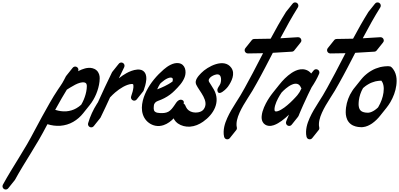

<svg xmlns="http://www.w3.org/2000/svg" viewBox="-388 -1036 3276 1575"><path d="M155.5 -122.8C126.3 -120.7 96.4 -125 67.7 -134.2C66.7 -134.5 65.7 -134.6 64.7 -134.8C82.3 -166.8 100 -198.6 118.2 -230.1C131.9 -254 145.9 -277.6 160.4 -300.7C169.8 -306.5 178.7 -312.3 187.7 -317.8C201.5 -326.3 215.1 -334.3 228.8 -341.2C255.9 -355.1 285.2 -364.5 305.2 -359.4C309.9 -358.2 313.5 -356.3 316.1 -354C318.7 -351.8 320.6 -348.9 322 -344.7C323.5 -340.6 324.3 -335.3 324.3 -329.2C324.2 -322 323.9 -314.7 323 -307.3C319.7 -277.6 311.2 -247.6 299.4 -219.3C293.3 -204.7 286.2 -190.6 278.2 -177.1C265.9 -165.9 252.6 -156 238.4 -147.9C213 -133.2 184.7 -125.1 155.5 -122.8ZM295.6 -108.8C296.3 -109.6 297 -110.4 297.7 -111.2C298.1 -111.8 298.5 -112.3 298.9 -112.9C299.6 -113.7 300.3 -114.5 300.9 -115.3C301.4 -115.9 301.7 -116.4 302.2 -117C302.8 -117.8 303.5 -118.6 304.2 -119.4C304.6 -120 305 -120.5 305.4 -121.1C306.1 -121.9 306.8 -122.7 307.5 -123.5C307.9 -124 308.3 -124.6 308.7 -125.2C309.4 -126 310.1 -126.8 310.7 -127.6C311.2 -128.1 311.5 -128.7 312 -129.2C312.6 -130.1 313.4 -130.9 314 -131.7C314.4 -132.2 314.8 -132.8 315.2 -133.3C315.9 -134.2 316.6 -135 317.3 -135.8C317.7 -136.3 318.1 -136.9 318.5 -137.4C319.2 -138.3 319.9 -139 320.6 -139.9C321 -140.4 321.4 -141 321.8 -141.5C322.5 -142.3 323.2 -143.1 323.8 -144C324.3 -144.5 324.6 -145.1 325.1 -145.6C325.7 -146.4 326.4 -147.2 327.1 -148C327.5 -148.6 327.9 -149.2 328.3 -149.7C329 -150.5 329.7 -151.3 330.4 -152.1C330.8 -152.7 331.2 -153.3 331.6 -153.8C332.3 -154.6 333 -155.4 333.6 -156.2C334.1 -156.8 334.5 -157.3 334.9 -157.9C335.6 -158.7 336.3 -159.5 336.9 -160.3C337.4 -160.9 337.7 -161.4 338.2 -162C338.8 -162.8 339.5 -163.6 340.2 -164.4C340.6 -164.9 341 -165.5 341.4 -166.1C342.1 -166.9 342.8 -167.7 343.5 -168.5C343.9 -169 344.3 -169.6 344.7 -170.2C345.4 -171 346.1 -171.8 346.7 -172.6C369.3 -200.5 387.2 -231.5 400.8 -264.1C414.4 -296.8 424.2 -330.9 428.3 -367C429.3 -376 429.8 -385.2 429.9 -394.6C429.9 -405 428.6 -416.4 424.6 -427.8C420.7 -439.2 413.6 -450.8 403.6 -459.4C393.8 -468.1 382 -473.6 370.8 -476.4C359.5 -479.3 348.6 -480 338.2 -479.3C327.5 -478.9 317.8 -476.8 308.4 -474.4C289.7 -469.5 273 -462.1 257.2 -454.2C255.6 -453.4 254.2 -452.6 252.7 -451.8C259.1 -464.8 253.9 -480.6 240.9 -487.2C228.7 -493.5 214 -489.2 206.6 -478C205.4 -476.7 204.3 -475.4 203.3 -473.9C202.1 -472.6 201 -471.3 200.1 -469.8C198.9 -468.5 197.8 -467.2 196.8 -465.7C195.6 -464.5 194.5 -463.1 193.5 -461.6C192.3 -460.4 191.2 -459 190.2 -457.5C189 -456.3 187.9 -454.9 187 -453.4C185.8 -452.2 184.7 -450.8 183.7 -449.3C182.5 -448.1 181.4 -446.7 180.4 -445.2C179.2 -444 178.1 -442.6 177.2 -441.1C175.9 -439.9 174.9 -438.5 173.9 -437.1C172.7 -435.8 171.6 -434.5 170.6 -433C169.4 -431.7 168.3 -430.4 167.3 -428.9C166.1 -427.6 165 -426.3 164.1 -424.8C162.9 -423.6 161.8 -422.2 160.8 -420.7C159.6 -419.5 158.5 -418.1 157.5 -416.6C155.7 -414.7 154 -412.6 152.7 -410.2L152.5 -409.8C142.9 -391 133.4 -372.2 123 -354.8C112.8 -337.6 100.5 -320.9 88.1 -302.5C63.5 -266.1 41.2 -228.7 19.7 -191.3C-23.4 -116.4 -64.1 -40.7 -104.6 35.2C-124.8 73.5 -144.5 110.4 -166 147.2C-187.3 184 -209.5 220.5 -232 256.9C-276.9 329.9 -322.7 403 -364.4 479.3L-364.4 479.3C-371.4 492.3 -366.7 508.4 -353.7 515.5C-341.5 522.1 -326.3 518.1 -318.8 506.5C-317.6 505.3 -316.5 504 -315.5 502.5C-314.3 501.2 -313.3 499.9 -312.3 498.4C-311.1 497.1 -310 495.8 -309 494.3C-307.8 493 -306.7 491.7 -305.7 490.2C-304.5 489 -303.4 487.6 -302.5 486.1C-301.2 484.9 -300.2 483.5 -299.2 482C-298 480.8 -296.9 479.4 -295.9 477.9C-294.7 476.7 -293.6 475.3 -292.6 473.8C-291.4 472.6 -290.3 471.2 -289.4 469.7C-288.2 468.5 -287.1 467.1 -286.1 465.6C-284.9 464.4 -283.8 463.1 -282.8 461.6C-281.6 460.3 -280.5 459 -279.6 457.5C-278.3 456.2 -277.3 454.9 -276.3 453.4C-275.1 452.1 -274 450.8 -273 449.3C-271.8 448.1 -270.7 446.7 -269.7 445.2C-268 443.5 -266.5 441.6 -265.3 439.4C-224.7 365 -179.3 292.6 -134.3 219.4C-111.8 182.8 -89.3 145.9 -67.6 108.5C-45.8 71.2 -25.1 32.4 -5.2 -5.2C-3 -9.3 -0.9 -13.3 1.3 -17.3C34.9 -6.8 70.9 -1.7 106.9 -4.3C143.6 -7 180.4 -17.7 212.3 -36.2C244.4 -54.4 272 -79.2 294.4 -107.1C294.8 -107.7 295.2 -108.3 295.6 -108.8Z M687.9 -246 687.8 -245.7 687.7 -245.6C682.9 -231.7 690.3 -216.5 704.2 -211.7C716 -207.6 728.6 -212.4 735.1 -222.4C736.4 -223.6 737.4 -225 738.4 -226.5C739.6 -227.7 740.7 -229.1 741.7 -230.6C742.9 -231.8 744 -233.2 745 -234.7C746.2 -235.9 747.3 -237.3 748.2 -238.8C749.4 -240 750.5 -241.4 751.5 -242.9C752.7 -244.1 753.8 -245.5 754.8 -246.9C756 -248.2 757.1 -249.6 758 -251C759.3 -252.3 760.4 -253.6 761.3 -255.1C762.5 -256.4 763.6 -257.7 764.6 -259.2C765.8 -260.5 766.9 -261.8 767.9 -263.3C769.1 -264.6 770.2 -265.9 771.1 -267.4C772.4 -268.6 773.4 -270 774.4 -271.5C775.6 -272.7 776.7 -274.1 777.7 -275.6C778.9 -276.8 780 -278.2 781 -279.7C782.2 -280.9 783.3 -282.3 784.2 -283.8C786.9 -286.5 789.1 -289.8 790.4 -293.6C800 -321.4 809.1 -349.4 811.9 -382.4C812.5 -390.7 812.6 -399.4 811.3 -409C810 -418.4 807.2 -429.2 800.2 -439.9C793.3 -450.7 780.9 -459.5 769.3 -462.7C757.5 -466.4 747 -466 738.7 -465.5C721.2 -464.2 705.4 -460 690.5 -454.6C675.6 -449.3 661.7 -442.6 648.4 -435.3C626.3 -423.2 606.1 -409 586.9 -393.6C601.3 -424.2 615.9 -454.6 630.9 -484.8L630.9 -484.8C637.4 -498 632.1 -514 618.9 -520.5C606.7 -526.6 592.1 -522.3 584.9 -511.1C583.6 -509.9 582.6 -508.5 581.6 -507C580.4 -505.8 579.3 -504.4 578.3 -502.9C577.1 -501.7 576 -500.4 575 -498.9C573.8 -497.6 572.7 -496.3 571.8 -494.8C570.6 -493.5 569.5 -492.2 568.5 -490.7C567.3 -489.4 566.2 -488.1 565.2 -486.6C564 -485.4 562.9 -484 562 -482.5C560.7 -481.3 559.7 -479.9 558.7 -478.4C557.5 -477.2 556.4 -475.8 555.4 -474.3C554.2 -473.1 553.1 -471.7 552.1 -470.2C550.9 -469 549.8 -467.6 548.9 -466.1C547.6 -464.9 546.6 -463.5 545.6 -462C544.4 -460.8 543.3 -459.5 542.3 -458C541.1 -456.7 540 -455.4 539 -453.9C537.8 -452.6 536.7 -451.3 535.8 -449.8C533.9 -447.8 532.1 -445.7 530.9 -443.1C490.2 -361.4 452.8 -278.6 415.1 -196.3C412.6 -192.6 410.1 -188.9 407.7 -185.1C376.1 -135.6 351.3 -81.7 334.8 -25.1C331.3 -13 336.9 0.4 348.7 6.2C360.9 12.2 375.4 7.9 382.6 -3.2C383.8 -4.5 384.9 -5.8 385.9 -7.3C387.1 -8.5 388.2 -9.9 389.2 -11.4C390.4 -12.6 391.5 -14 392.4 -15.5C393.6 -16.7 394.7 -18.1 395.7 -19.6C396.9 -20.8 398 -22.2 399 -23.7C400.2 -24.9 401.3 -26.3 402.2 -27.8C403.5 -29 404.5 -30.4 405.5 -31.9C406.7 -33.1 407.8 -34.4 408.8 -35.9C410 -37.2 411.1 -38.5 412.1 -40C413.3 -41.3 414.4 -42.6 415.3 -44.1C416.5 -45.4 417.6 -46.7 418.6 -48.2C419.8 -49.4 420.9 -50.8 421.9 -52.3C423.1 -53.5 424.2 -54.9 425.1 -56.4C426.4 -57.6 427.4 -59 428.4 -60.5C429.6 -61.7 430.7 -63.1 431.7 -64.6C433.6 -66.5 435.4 -68.8 436.7 -71.4C463.5 -125.9 489 -180.9 514.2 -235.9C514.6 -236.5 515 -237.1 515.4 -237.7C528.6 -251.9 542.6 -265.4 557.2 -277.9C577.5 -295.1 599 -310.8 621.7 -323.2C644.1 -335.5 668.5 -345.4 690 -346.9C695.7 -347.3 699.5 -347.1 701.2 -346.4C703.2 -345.7 702.8 -345.8 703.6 -344.8C704.4 -343.7 705.7 -340.7 706.2 -336.3C706.8 -331.8 706.9 -326.5 706.5 -320.8C704.6 -297.5 696.8 -271.3 687.9 -246Z M992.8 -345.1C974.1 -334.3 954.1 -324.7 933.7 -316C923.5 -311.7 913.2 -307.6 902.8 -303.7L901.3 -303.1C908 -319 916.2 -334.4 925.6 -349.2C929.6 -353.1 933.6 -357 937.8 -360.7C953.5 -374.4 970.8 -386.8 987.9 -394C996.3 -397.6 1004.7 -399.7 1011.1 -399.8C1018.1 -399.8 1023 -398 1025.3 -395.8C1027.7 -393.7 1029.5 -390.4 1029.8 -384.1C1029.8 -379 1029.1 -373.4 1027.7 -367.8C1016.8 -359.6 1005.1 -352 992.8 -345.1ZM953.5 -9.4C986.6 -20.4 1016.4 -42.9 1040 -68.4C1068.6 -99.4 1092.2 -136.1 1112.3 -173C1117.5 -182.7 1122.5 -194 1118.7 -204.2C1113.4 -218.2 1093.8 -221.6 1080.4 -214.9C1062.6 -206 1051.8 -184.9 1040.7 -169.1C1027.7 -150.6 1013.2 -130.5 992.9 -119.5C971.4 -107.9 946.2 -107.4 922.5 -108.8C909.1 -109.6 893.1 -111.1 882.6 -120.5C869.4 -132.3 872.9 -154.3 874.3 -170C876 -189.8 890.6 -202.3 908.5 -208.6C943.5 -220.9 976.7 -237.5 1006.5 -259.6C1020 -269.7 1032.8 -280.8 1044.7 -292.8C1077.5 -325.9 1110.9 -359.6 1127.2 -404.4C1143.2 -448.2 1132.9 -508.8 1079.5 -517.7C1034.7 -525.2 987 -493.9 954.9 -466C898.1 -416.8 847.9 -358.2 813.9 -290.8C780.9 -225.3 757.1 -138.9 795.7 -70.5C814.7 -36.7 849 -11.9 887.1 -4.5C910.1 0 932.4 -2.4 953.5 -9.4Z M1456.6 -298C1468 -308.3 1477.6 -319.1 1481.9 -325.1C1511.8 -367 1543.7 -431.3 1509.5 -479.7C1450.4 -563.5 1313.9 -490.2 1262.2 -436.7C1240 -413.7 1205.1 -377.2 1221.4 -342.2C1247.4 -286 1331.8 -206.8 1283.1 -139.8C1263.1 -112.4 1218.7 -108.4 1188.4 -116.7C1167.5 -122.4 1148.5 -136.2 1139.1 -155.7C1133.3 -167.7 1129.1 -183.5 1116.1 -186.4C1106.4 -188.5 1097.2 -181.8 1089.9 -175.1C1073.9 -160.4 1059.8 -143.6 1048 -125.4C1041.4 -115.1 1035.5 -104 1033.8 -91.8C1030 -64.8 1048.4 -39.2 1070.7 -23.5C1099.3 -3.4 1135.3 5.3 1170.1 3C1209.3 0.5 1246.1 -15.4 1278 -37.7C1364.8 -98.1 1423.3 -199.3 1366.6 -300.9C1354.6 -322.3 1340.4 -342.4 1327.8 -363.4C1307.9 -396.6 1373.1 -429.2 1400.3 -425.7C1431.4 -421.7 1428.4 -371 1419.2 -348C1412 -330.1 1392.6 -314 1395.4 -293.2C1400.4 -257.3 1432.4 -276.3 1456.6 -298Z M1718.2 -354.1C1741.6 -395.6 1763.9 -437.5 1786 -479.4L1850 -602.8C1902.5 -605.2 1954.9 -608.4 2007.2 -612.2L2007.2 -612.2C2015.9 -612.8 2023.2 -617.6 2027.6 -624.3C2028.8 -625.6 2029.9 -627 2030.9 -628.4C2032.1 -629.7 2033.2 -631 2034.1 -632.5C2035.4 -633.8 2036.5 -635.1 2037.4 -636.6C2038.6 -637.9 2039.7 -639.2 2040.7 -640.7C2041.9 -642 2043 -643.3 2044 -644.8C2045.2 -646 2046.3 -647.4 2047.2 -648.9C2048.5 -650.1 2049.5 -651.5 2050.5 -653C2051.7 -654.2 2052.8 -655.6 2053.8 -657.1C2055 -658.3 2056.1 -659.7 2057.1 -661.1C2058.3 -662.4 2059.4 -663.8 2060.3 -665.2C2061.5 -666.5 2062.6 -667.9 2063.6 -669.3C2064.8 -670.6 2065.9 -671.9 2066.9 -673.4C2068.1 -674.7 2069.2 -676 2070.1 -677.5C2071.4 -678.8 2072.5 -680.1 2073.4 -681.6C2074.6 -682.9 2075.7 -684.2 2076.7 -685.7C2081.8 -690.9 2084.8 -698.2 2084.2 -706.1C2083.2 -720.8 2070.5 -731.8 2055.8 -730.8C2007.8 -727.3 1959.8 -724.3 1911.9 -722L1916.5 -730.9C1960.4 -814.2 2006 -896.3 2055.6 -975.5L2055.7 -975.5C2063.5 -988 2059.7 -1004.4 2047.3 -1012.3C2034.9 -1020 2018.8 -1016.4 2010.9 -1004.3C2009.7 -1003 2008.6 -1001.7 2007.6 -1000.2C2006.4 -998.9 2005.3 -997.6 2004.3 -996.1C2003.1 -994.8 2002 -993.5 2001.1 -992C1999.8 -990.8 1998.8 -989.4 1997.8 -987.9C1996.6 -986.7 1995.5 -985.3 1994.5 -983.8C1993.3 -982.6 1992.2 -981.2 1991.2 -979.7C1990 -978.5 1988.9 -977.1 1988 -975.6C1986.8 -974.4 1985.7 -973 1984.7 -971.5C1983.5 -970.3 1982.4 -968.9 1981.4 -967.4C1980.2 -966.2 1979.1 -964.8 1978.1 -963.4C1976.9 -962.1 1975.9 -960.8 1974.9 -959.3C1973.7 -958 1972.6 -956.7 1971.6 -955.2C1970.4 -953.9 1969.3 -952.6 1968.3 -951.1C1967.1 -949.9 1966 -948.5 1965.1 -947C1963.9 -945.8 1962.8 -944.4 1961.8 -942.9C1960.5 -941.6 1959.2 -940.1 1958.2 -938.4C1913.2 -866.6 1871.8 -792.9 1832.2 -718.6C1787.3 -717.1 1742.5 -716.3 1697.7 -716.3H1697.7C1688.3 -716.3 1680.1 -711.5 1675.4 -704.2C1674.2 -703 1673.1 -701.6 1672.1 -700.1C1670.9 -698.9 1669.8 -697.5 1668.9 -696.1C1667.6 -694.8 1666.5 -693.4 1665.6 -692C1664.4 -690.7 1663.3 -689.3 1662.3 -687.9C1661.1 -686.6 1660 -685.3 1659 -683.8C1657.8 -682.5 1656.7 -681.2 1655.8 -679.7C1654.5 -678.4 1653.4 -677.1 1652.5 -675.6C1651.3 -674.4 1650.2 -673 1649.2 -671.5C1648 -670.3 1646.9 -668.9 1645.9 -667.4C1644.7 -666.2 1643.6 -664.8 1642.7 -663.3C1641.4 -662.1 1640.4 -660.7 1639.4 -659.2C1638.2 -658 1637.1 -656.6 1636.1 -655.2C1634.9 -653.9 1633.8 -652.5 1632.8 -651.1C1631.6 -649.8 1630.5 -648.4 1629.6 -647C1628.3 -645.7 1627.3 -644.4 1626.3 -642.9C1621.6 -638.1 1618.7 -631.5 1618.7 -624.3C1618.7 -609.6 1630.6 -597.6 1645.3 -597.6C1686.9 -597.6 1728.5 -598.4 1770 -599.6L1686.5 -438.8C1664.6 -397.1 1642.4 -355.6 1619.4 -314.7C1608.1 -294.2 1596.2 -274 1584.5 -253.7C1573 -234.3 1560.1 -214.5 1547.4 -194.5C1521.9 -154.3 1496.3 -113.2 1476 -67.7C1465.9 -44.9 1456.8 -21.3 1451.4 4.5C1450 11 1449.2 17.6 1448.1 24.2C1447 30.7 1447.1 37.8 1446.6 44.5C1445.9 58.2 1447.3 72.5 1450.6 86.5C1453.9 100.9 1468.1 109.7 1482.4 106.4C1489.5 104.8 1495.2 100.5 1498.8 94.9C1500 93.6 1501.1 92.3 1502.1 90.8C1503.3 89.6 1504.4 88.2 1505.4 86.7C1506.6 85.5 1507.7 84.1 1508.6 82.6C1509.8 81.4 1510.9 80 1511.9 78.5C1513.1 77.3 1514.2 75.9 1515.2 74.5C1516.4 73.2 1517.5 71.8 1518.4 70.4C1519.7 69.1 1520.8 67.7 1521.7 66.3C1522.9 65 1524 63.7 1525 62.2C1526.2 60.9 1527.3 59.6 1528.3 58.1C1529.5 56.8 1530.6 55.5 1531.5 54C1532.8 52.7 1533.9 51.4 1534.8 49.9C1536 48.7 1537.1 47.3 1538.1 45.8C1539.3 44.6 1540.4 43.2 1541.3 41.7C1542.6 40.5 1543.7 39.1 1544.6 37.6C1545.8 36.4 1546.9 35 1547.9 33.6C1554 27.3 1556.9 18.2 1554.8 9.1L1554.7 8.7C1552.7 -0.2 1551.5 -9.7 1552.2 -19.6C1552.6 -24.6 1552.4 -29.5 1553.3 -34.6C1554.2 -39.7 1554.8 -44.7 1555.9 -49.9C1560.1 -70.4 1568 -91.1 1577 -111.5C1595.2 -152.4 1619.6 -191.8 1644.6 -231.3C1657.2 -251.2 1670.2 -271 1682.8 -292.1C1694.7 -312.8 1706.7 -333.3 1718.2 -354.1Z M1956.7 -309.9C1972.5 -322.9 1989.3 -334.4 2006.2 -341.8C2023.2 -349.3 2039.3 -351.6 2052.2 -347.2C2058.5 -345.3 2063.9 -341.8 2068.7 -336.7C2073.6 -331.6 2077.8 -324.6 2081.2 -316.7L2081.3 -316.4C2082.2 -314.2 2083.5 -312.3 2084.9 -310.5C2083.9 -308.6 2082.9 -306.8 2081.9 -304.9C2077.8 -297 2073.8 -289.1 2069.8 -281.2C2068.5 -279.3 2067.2 -277.4 2065.9 -275.4C2061.2 -268.7 2056.4 -262 2051.6 -255.4C2047 -250.1 2042.4 -244.9 2037.7 -239.7C2008.7 -208.1 1977.4 -178 1943.9 -153.4C1927.3 -141.4 1909.5 -130.5 1893.1 -124.9C1889.1 -123.6 1885.2 -122.6 1882 -122.2C1880.3 -122 1878.9 -121.9 1877.5 -121.9C1875.8 -121.9 1874.4 -122.1 1873.1 -122.2C1870.5 -122.6 1868.9 -123.4 1868.1 -124C1867.2 -124.6 1866.7 -125.1 1865.9 -126.5C1864.4 -129.3 1863.1 -135.6 1863.9 -144.5C1864.5 -153 1866.5 -162.4 1869.1 -171.8C1874.5 -190.6 1882.8 -209.7 1892.4 -228.2C1901.1 -244.8 1911 -261.1 1921.7 -276.8C1932.8 -288.6 1944.5 -299.8 1956.7 -309.9ZM2168.1 -319.6C2191.6 -354.6 2213 -391.3 2230 -431.2C2235 -442.9 2230.9 -456.9 2219.8 -464C2207.5 -471.9 2191.2 -468.4 2183.3 -456.2C2182 -455 2181 -453.6 2180 -452.1C2178.8 -450.9 2177.7 -449.5 2176.7 -448C2175.5 -446.8 2174.4 -445.4 2173.4 -443.9C2172.2 -442.7 2171.1 -441.3 2170.2 -439.8C2169 -438.6 2167.9 -437.2 2166.9 -435.7C2166.1 -434.9 2165.4 -433.9 2164.7 -433C2163.1 -434.9 2161.6 -436.8 2159.8 -438.7C2149.6 -449.7 2135.7 -458.8 2120.9 -463.4C2105.9 -468.2 2091.1 -469 2076.5 -467.3C2062.2 -465.4 2049.2 -461.2 2037.4 -456.1C2013.6 -445.6 1993.6 -431.5 1975.2 -416.4C1956.8 -401.2 1940.1 -384.6 1924.6 -367.2C1916.5 -358 1908.6 -348.5 1901.1 -338.9C1900 -337.5 1898.9 -336.2 1897.8 -334.8C1896.7 -333.4 1895.6 -332.1 1894.5 -330.7C1893.4 -329.3 1892.3 -328 1891.3 -326.6C1890.2 -325.2 1889.1 -323.9 1888 -322.5C1886.9 -321.2 1885.8 -319.8 1884.7 -318.4C1883.6 -317.1 1882.5 -315.7 1881.4 -314.3C1880.4 -313 1879.2 -311.6 1878.2 -310.3C1877.1 -308.9 1876 -307.5 1874.9 -306.2C1873.8 -304.8 1872.7 -303.4 1871.6 -302.1C1870.5 -300.7 1869.4 -299.4 1868.4 -298C1867.3 -296.6 1866.2 -295.3 1865.1 -293.9C1864 -292.5 1862.9 -291.2 1861.8 -289.8C1860.7 -288.4 1859.6 -287.1 1858.5 -285.7C1857.5 -284.3 1856.3 -283 1855.3 -281.6C1854.2 -280.3 1853.1 -278.9 1852 -277.5C1829.6 -249.4 1809.7 -219.5 1792.8 -187.3C1782 -166.5 1772.4 -144.7 1765.5 -120.9C1762.2 -108.9 1759.5 -96.5 1758.5 -82.9C1757.6 -69.8 1757.7 -53 1766.6 -36C1770.9 -27.6 1778 -19.5 1786.4 -14.1C1794.8 -8.5 1803.9 -5.5 1812.3 -4.2C1816.4 -3.6 1820.5 -3.2 1824.5 -3.2C1828.6 -3.2 1832.7 -3.5 1836.6 -3.9C1844.3 -5 1851.2 -6.8 1857.7 -9C1883.4 -17.9 1903.5 -31.2 1922.8 -44.9C1944.3 -60.7 1964.1 -77.7 1982.9 -95.6L1978.5 -85.6L1969 -63.2L1964.3 -51.8L1961.9 -45.9C1961.1 -43.9 1959.9 -40.4 1959 -37.7C1954.7 -24.6 1961.2 -10.1 1974.2 -4.8C1986.2 0 1999.6 -4.5 2006.3 -15C2007.5 -16.2 2008.6 -17.6 2009.6 -19C2010.8 -20.3 2011.9 -21.6 2012.9 -23.1C2014.1 -24.4 2015.2 -25.7 2016.1 -27.2C2017.4 -28.5 2018.5 -29.8 2019.4 -31.3C2020.6 -32.5 2021.7 -33.9 2022.7 -35.4C2023.9 -36.6 2025 -38 2026 -39.5C2027.2 -40.7 2028.3 -42.1 2029.2 -43.6C2030.4 -44.8 2031.5 -46.2 2032.5 -47.7C2033.7 -48.9 2034.8 -50.3 2035.8 -51.8C2037 -53 2038.1 -54.4 2039.1 -55.9C2040.3 -57.1 2041.4 -58.5 2042.3 -59.9C2043.5 -61.2 2044.6 -62.5 2045.6 -64C2046.8 -65.3 2047.9 -66.6 2048.9 -68.1C2050.1 -69.4 2051.2 -70.7 2052.1 -72.2C2053.4 -73.5 2054.4 -74.8 2055.4 -76.3C2057.8 -78.7 2059.7 -81.6 2061 -84.9L2062.7 -89L2070.5 -108.2L2079.8 -130L2098.9 -173.7C2111.9 -202.8 2125.3 -231.7 2139 -260.4C2148.4 -280.3 2158.2 -300 2168.1 -319.6Z M2394.2 -354.1C2417.6 -395.6 2439.9 -437.5 2462 -479.4L2526 -602.8C2578.5 -605.2 2630.9 -608.4 2683.2 -612.2L2683.2 -612.2C2691.9 -612.8 2699.2 -617.6 2703.6 -624.3C2704.8 -625.6 2705.9 -627 2706.9 -628.4C2708.1 -629.7 2709.2 -631 2710.1 -632.5C2711.4 -633.8 2712.5 -635.1 2713.4 -636.6C2714.6 -637.9 2715.7 -639.2 2716.7 -640.7C2717.9 -642 2719 -643.3 2720 -644.8C2721.2 -646 2722.3 -647.4 2723.2 -648.9C2724.5 -650.1 2725.5 -651.5 2726.5 -653C2727.7 -654.2 2728.8 -655.6 2729.8 -657.1C2731 -658.3 2732.1 -659.7 2733.1 -661.1C2734.3 -662.4 2735.4 -663.8 2736.3 -665.2C2737.5 -666.5 2738.6 -667.9 2739.6 -669.3C2740.8 -670.6 2741.9 -671.9 2742.9 -673.4C2744.1 -674.7 2745.2 -676 2746.1 -677.5C2747.4 -678.8 2748.5 -680.1 2749.4 -681.6C2750.6 -682.9 2751.7 -684.2 2752.7 -685.7C2757.8 -690.9 2760.8 -698.2 2760.2 -706.1C2759.2 -720.8 2746.5 -731.8 2731.8 -730.8C2683.8 -727.3 2635.8 -724.3 2587.9 -722L2592.5 -730.9C2636.4 -814.2 2682 -896.3 2731.6 -975.5L2731.7 -975.5C2739.5 -988 2735.7 -1004.4 2723.3 -1012.3C2710.9 -1020 2694.8 -1016.4 2686.9 -1004.3C2685.7 -1003 2684.6 -1001.7 2683.6 -1000.2C2682.4 -998.9 2681.3 -997.6 2680.3 -996.1C2679.1 -994.8 2678 -993.5 2677.1 -992C2675.8 -990.8 2674.8 -989.4 2673.8 -987.9C2672.6 -986.7 2671.5 -985.3 2670.5 -983.8C2669.3 -982.6 2668.2 -981.2 2667.2 -979.7C2666 -978.5 2664.9 -977.1 2664 -975.6C2662.8 -974.4 2661.7 -973 2660.7 -971.5C2659.5 -970.3 2658.4 -968.9 2657.4 -967.4C2656.2 -966.2 2655.1 -964.8 2654.1 -963.4C2652.9 -962.1 2651.9 -960.8 2650.9 -959.3C2649.7 -958 2648.6 -956.7 2647.6 -955.2C2646.4 -953.9 2645.3 -952.6 2644.3 -951.1C2643.1 -949.9 2642 -948.5 2641.1 -947C2639.9 -945.8 2638.8 -944.4 2637.8 -942.9C2636.5 -941.6 2635.2 -940.1 2634.2 -938.4C2589.2 -866.6 2547.8 -792.9 2508.2 -718.6C2463.3 -717.1 2418.5 -716.3 2373.7 -716.3H2373.7C2364.3 -716.3 2356.1 -711.5 2351.4 -704.2C2350.2 -703 2349.1 -701.6 2348.1 -700.1C2346.9 -698.9 2345.8 -697.5 2344.9 -696.1C2343.6 -694.8 2342.5 -693.4 2341.6 -692C2340.4 -690.7 2339.3 -689.3 2338.3 -687.9C2337.1 -686.6 2336 -685.3 2335 -683.8C2333.8 -682.5 2332.7 -681.2 2331.8 -679.7C2330.5 -678.4 2329.4 -677.1 2328.5 -675.6C2327.3 -674.4 2326.2 -673 2325.2 -671.5C2324 -670.3 2322.9 -668.9 2321.9 -667.4C2320.7 -666.2 2319.6 -664.8 2318.7 -663.3C2317.4 -662.1 2316.4 -660.7 2315.4 -659.2C2314.2 -658 2313.1 -656.6 2312.1 -655.2C2310.9 -653.9 2309.8 -652.5 2308.8 -651.1C2307.6 -649.8 2306.5 -648.4 2305.6 -647C2304.3 -645.7 2303.3 -644.4 2302.3 -642.9C2297.6 -638.1 2294.7 -631.5 2294.7 -624.3C2294.7 -609.6 2306.6 -597.6 2321.3 -597.6C2362.9 -597.6 2404.5 -598.4 2446 -599.6L2362.5 -438.8C2340.6 -397.1 2318.4 -355.6 2295.4 -314.7C2284.1 -294.2 2272.2 -274 2260.5 -253.7C2249 -234.3 2236.1 -214.5 2223.4 -194.5C2197.9 -154.3 2172.3 -113.2 2152 -67.7C2141.9 -44.9 2132.8 -21.3 2127.4 4.5C2126 11 2125.2 17.6 2124.1 24.2C2123 30.7 2123.1 37.8 2122.6 44.5C2121.9 58.2 2123.3 72.5 2126.6 86.5C2129.9 100.9 2144.1 109.7 2158.4 106.4C2165.5 104.8 2171.2 100.5 2174.8 94.9C2176 93.6 2177.1 92.3 2178.1 90.8C2179.3 89.6 2180.4 88.2 2181.4 86.7C2182.6 85.5 2183.7 84.1 2184.6 82.6C2185.8 81.4 2186.9 80 2187.9 78.5C2189.1 77.3 2190.2 75.9 2191.2 74.5C2192.4 73.2 2193.5 71.8 2194.4 70.4C2195.7 69.1 2196.8 67.7 2197.7 66.3C2198.9 65 2200 63.7 2201 62.2C2202.2 60.9 2203.3 59.6 2204.3 58.1C2205.5 56.8 2206.6 55.5 2207.5 54C2208.8 52.7 2209.9 51.4 2210.8 49.9C2212 48.7 2213.1 47.3 2214.1 45.8C2215.3 44.6 2216.4 43.2 2217.3 41.7C2218.6 40.5 2219.7 39.1 2220.6 37.6C2221.8 36.4 2222.9 35 2223.9 33.6C2230 27.3 2232.9 18.2 2230.8 9.1L2230.7 8.7C2228.7 -0.2 2227.5 -9.7 2228.2 -19.6C2228.6 -24.6 2228.4 -29.5 2229.3 -34.6C2230.2 -39.7 2230.8 -44.7 2231.9 -49.9C2236.1 -70.4 2244 -91.1 2253 -111.5C2271.2 -152.4 2295.6 -191.8 2320.6 -231.3C2333.2 -251.2 2346.2 -271 2358.8 -292.1C2370.7 -312.8 2382.7 -333.3 2394.2 -354.1Z M2636.3 -111.7 2630.4 -111.4 2623 -111.7C2618 -111.6 2613.5 -112.5 2608.7 -112.8C2599.5 -114.3 2591 -116.5 2583.8 -119.9C2569.5 -126.5 2561.4 -137.4 2556.9 -154C2554.8 -162.2 2553.6 -171.4 2553.6 -181.2C2553.5 -186.1 2554 -191.3 2554.2 -196.3C2554.5 -201.4 2554.4 -206.5 2555.5 -211.6C2560.1 -246.9 2571.7 -281.9 2589.9 -313.2C2592.3 -315.2 2594.7 -317.2 2597 -319.3C2601 -322.5 2604.6 -326.3 2608.9 -329C2617.4 -334.7 2625.5 -341.1 2634.6 -345.6C2652.1 -356.3 2671.4 -362.7 2690.8 -368.3C2695.7 -369.4 2700.7 -370.1 2705.6 -371C2710.6 -371.8 2715.5 -373.1 2720.6 -373.1L2735.7 -374C2737.1 -374.1 2739 -374.2 2740.1 -374.3C2740.7 -373.5 2741.4 -372.8 2742 -372C2744.5 -368.7 2746.7 -365.1 2748.7 -361.3C2752.7 -353.7 2755.5 -345.2 2757.3 -336.1C2759.2 -327.1 2760 -317.5 2760 -307.6C2759.8 -297.5 2759.4 -287.3 2757.9 -277.1C2752.5 -236.3 2737.3 -196 2716 -159.6C2715 -157.8 2713.8 -156.1 2712.7 -154.3C2704.3 -146.4 2695.5 -139.1 2686.3 -132.7C2670 -121.6 2652.2 -113.3 2636.3 -111.7ZM2568.4 7 2578.1 7.3 2589.2 6.7C2618.7 3.5 2642.9 -9.2 2664.1 -23.3C2690.8 -42 2713.1 -64.4 2732.2 -88.9C2733.3 -90.3 2734.4 -91.6 2735.4 -93C2736.5 -94.4 2737.6 -95.7 2738.7 -97.1C2739.8 -98.5 2740.9 -99.8 2742 -101.2C2743.1 -102.5 2744.2 -103.9 2745.3 -105.3C2746.4 -106.6 2747.5 -108 2748.5 -109.4C2749.6 -110.7 2750.7 -112.1 2751.8 -113.4C2752.9 -114.8 2754 -116.2 2755.1 -117.5C2756.2 -118.9 2757.3 -120.3 2758.4 -121.6C2759.4 -123 2760.6 -124.3 2761.6 -125.7C2762.7 -127.1 2763.8 -128.4 2764.9 -129.8C2766 -131.2 2767.1 -132.5 2768.2 -133.9C2769.3 -135.3 2770.4 -136.6 2771.4 -138C2772.5 -139.4 2773.6 -140.7 2774.7 -142.1C2775.8 -143.4 2776.9 -144.8 2778 -146.2C2779.1 -147.5 2780.2 -148.9 2781.3 -150.3C2793.4 -165.5 2804.4 -181.5 2814.3 -198.1C2838.7 -240 2856.5 -286.3 2863 -335.6C2864.8 -347.9 2865.4 -360.5 2865.6 -373C2865.6 -385.9 2864.6 -399 2861.9 -412.2C2859.1 -425.4 2854.9 -438.7 2848.3 -451.2C2845.1 -457.5 2841.3 -463.6 2837 -469.3C2834.9 -472.2 2832.6 -475 2830.2 -477.6L2828.4 -479.7C2827.1 -481.1 2825.7 -482.4 2824.3 -483.7C2821.3 -486.3 2818.1 -488.7 2814.9 -490.6C2809.6 -491.7 2804.1 -492.5 2798.6 -492.8C2792 -493.2 2790.2 -492.8 2786.8 -492.7L2767.9 -491.6C2761.5 -491.5 2755.4 -490 2749.1 -489C2742.9 -487.8 2736.7 -486.8 2730.5 -485.5C2706.3 -478.7 2682.2 -470.4 2660.8 -457.4C2649.5 -451.7 2639.6 -444.1 2629.4 -437C2624.1 -433.6 2619.7 -429.2 2614.9 -425.3C2610.2 -421.2 2605.3 -417.4 2600.9 -413C2592.5 -404 2583.2 -395.6 2575.8 -385.7L2564.2 -371.2L2564.1 -371.1L2560.9 -367.2L2560.8 -367L2557.7 -363.1L2557.6 -362.9L2554.4 -359L2554.3 -358.8L2551.1 -354.9L2551 -354.7L2547.8 -350.8L2547.7 -350.6L2544.6 -346.7L2544.5 -346.5L2541.3 -342.6L2541.2 -342.5L2538 -338.5L2537.9 -338.4L2534.8 -334.4L2534.7 -334.3L2531.5 -330.3L2531.4 -330.2L2528.2 -326.2L2528.1 -326.1L2524.9 -322.2L2524.8 -322L2521.7 -318.1L2521.6 -317.9L2518.4 -314L2518.3 -313.8L2515.1 -309.9L2515 -309.7L2511.9 -305.8L2501.5 -290.5C2474.1 -249.4 2456.7 -202 2450.3 -152.6C2449.1 -146.5 2449 -140.2 2448.7 -133.9C2448.4 -127.6 2447.9 -121.5 2448 -115.1C2448 -102.1 2449.5 -88.6 2453.1 -74.9C2456.7 -61.2 2462.8 -47 2472.6 -34.7C2482.2 -22.4 2495.1 -12.6 2508.5 -6.4C2522 -0.1 2535.6 3.3 2548.9 5.3C2555.4 5.9 2562.1 7 2568.4 7Z"/></svg>

Font: Ambarawa
Style: Script
Weight: 500
Foundry: Ekosamp
Version: Version 1.001;